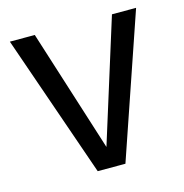

<svg xmlns="http://www.w3.org/2000/svg" viewBox="-84 -605 656 683"><g transform="rotate(-15 243.5 -263.0)"><path d="M476.1 -525.9 295.9 0H193.8L11.2 -525.9H103L246.1 -75.2L387.2 -525.9Z"/></g></svg>

Font: Fira Sans Book
Style: Regular
Weight: 350
Designer: Carrois Corporate & Edenspiekermann AG
Foundry: Carrois Corporate GbR & Edenspiekermann AG
Version: Version 4.203;PS 004.203;hotconv 1.0.88;makeotf.lib2.5.64775